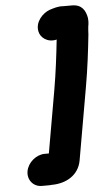

<svg xmlns="http://www.w3.org/2000/svg" viewBox="-61 -816 561 1011"><g transform="rotate(-5 219.0 -310.5)"><path d="M228 -343 170 -11H148C103 -11 58 27 50 72C42 117 73 156 118 156H146C156 156 165 156 170 155C247 155 314 117 328 40L395 -343C411 -433 424 -538 432 -617C433 -630 433 -646 435 -659C438 -673 439 -688 437 -705C430 -743 412 -777 359 -777H312C285 -779 262 -771 240 -764C204 -751 161 -708 171 -657C177 -623 214 -593 264 -605L263 -603C255 -527 243 -429 228 -343Z"/></g></svg>

Font: Blanket
Style: BlkObl
Weight: 900
Foundry: Cannot Into Space Fonts
Version: Version 0.9